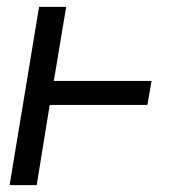

<svg xmlns="http://www.w3.org/2000/svg" viewBox="-20 -540 540 560"><path d="M8 0 94 -520H173L137 -304H422L410 -234H125L87 0Z"/></svg>

Font: Iosevka Custom
Style: Italic
Weight: 400
Italic angle: -9°
Monospace: yes
Designer: Belleve Invis
Foundry: Belleve Invis
Version: Version 30.3.3; ttfautohint (v1.8.3)